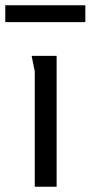

<svg xmlns="http://www.w3.org/2000/svg" viewBox="-48 -709 344 729"><path d="M84 -438Q84 -439 81 -452.5Q78 -466 75.5 -480Q73 -494 72 -497H167V0H84ZM-28 -689H276V-625H-28Z"/></svg>

Font: Rosario Light
Style: Regular
Weight: 300
Designer: Hector Gatti
Foundry: Omnibus Type
Version: Version 1.101; ttfautohint (v1.8.1.43-b0c9)